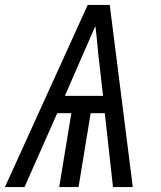

<svg xmlns="http://www.w3.org/2000/svg" viewBox="-37 -755 651 775"><path d="M-17 0 317 -735H406L499 0H419L386 -298H329L280 0H202L251 -298H194L62 0ZM225 -368H379L365 -490Q360 -530 356.5 -570Q353 -610 348 -650Q331 -610 313 -570Q295 -530 278 -490Z"/></svg>

Font: Iosevka QP
Style: Italic
Weight: 400
Italic angle: -9°
Designer: Belleve Invis
Foundry: Belleve Invis
Version: Version 20.0.0; ttfautohint (v1.8.4)